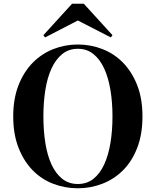

<svg xmlns="http://www.w3.org/2000/svg" viewBox="-20 -999 835 1031"><path d="M51 -374Q51 -469 79.5 -541.5Q108 -614 156 -662.5Q204 -711 266.5 -735.5Q329 -760 398 -760Q467 -760 530 -735.5Q593 -711 640.5 -662.5Q688 -614 716.5 -542Q745 -470 745 -374Q745 -278 717 -205.5Q689 -133 641 -85Q593 -37 530 -12.5Q467 12 398 12Q329 12 266 -12Q203 -36 155.5 -84.5Q108 -133 79.5 -205.5Q51 -278 51 -374ZM213 -374Q213 -297 223.5 -231Q234 -165 256.5 -116Q279 -67 314 -39Q349 -11 398 -11Q447 -11 482 -39Q517 -67 539.5 -116Q562 -165 573 -231Q584 -297 584 -374Q584 -450 573 -516Q562 -582 539.5 -631Q517 -680 482 -708.5Q447 -737 398 -737Q349 -737 314 -708.5Q279 -680 256.5 -631Q234 -582 223.5 -516Q213 -450 213 -374ZM398 -889 222 -798 213 -810 367 -979H430L584 -810L575 -798Z"/></svg>

Font: XinYuGongZhangJiaSongA
Style: Regular
Weight: 900
Designer: XinYuGong
Foundry: Adobe Systems Incorporated
Version: Version 1.00